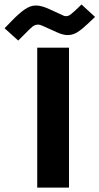

<svg xmlns="http://www.w3.org/2000/svg" viewBox="-100 -834 442 853"><path d="M182.1 -764.6Q188 -762.2 192.4 -762.2Q204.1 -762.2 213.1 -769.3Q222.2 -776.4 232.9 -786.1L262.2 -814L322.3 -758.8L289.1 -727.5Q265.1 -704.6 244.6 -691.4Q224.1 -678.2 200.7 -678.2Q179.7 -678.2 153.3 -690.4L90.3 -718.8Q78.1 -724.6 68.4 -724.6Q54.7 -724.6 42.7 -714.4Q30.8 -704.1 13.7 -686.5L-19 -653.8L-79.6 -708.5L-45.9 -743.2Q-15.6 -774.4 9.5 -792Q34.7 -809.6 59.6 -809.6Q72.8 -809.6 87.4 -805.4Q102.1 -801.3 119.1 -793.5ZM206.5 -622.1V-0.5H65.4V-622.1Z"/></svg>

Font: Vazirmatn UI Black
Style: Regular
Weight: 900
Designer: Saber Rastikerdar
Foundry: Saber Rastikerdar
Version: Version 33.003